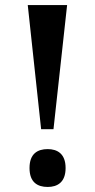

<svg xmlns="http://www.w3.org/2000/svg" viewBox="-20 -734 376 761"><path d="M143 -222H192L246 -714H90ZM169 7C207 7 240 -11 240 -68C240 -125 207 -143 169 -143C129 -143 97 -125 97 -68C97 -11 129 7 169 7Z"/></svg>

Font: Noto Serif Tamil Condensed
Style: Bold
Weight: 700
Width: 3
Designer: Indian Type Foundry, Tom Grace, and the Monotype Design Team
Foundry: Monotype Imaging Inc.
Version: Version 2.004